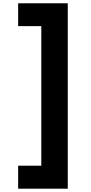

<svg xmlns="http://www.w3.org/2000/svg" viewBox="-20 -933 550 1162"><path d="M230 69.8V-774.9H89.8V-913.1H390.1V209H89.8V69.8Z"/></svg>

Font: PoppinsZ
Style: Bold
Weight: 700
Designer: Ninad Kale (Devanagari), Jonny Pinhorn (Latin)
Foundry: Indian Type Foundry
Version: Version 3.002;FEAKit 1.0